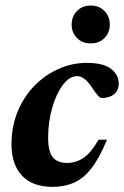

<svg xmlns="http://www.w3.org/2000/svg" viewBox="-20 -678 459 710"><path d="M265 -396.5Q237 -396.5 212.5 -364Q188 -331.5 173 -279.2Q158 -227 158 -168Q158 -118 175 -96.8Q192 -75.5 228.5 -75.5Q260.5 -75.5 288.5 -94Q316.5 -112.5 344.5 -161.5H375.5Q348 -94 318.2 -55.8Q288.5 -17.5 253.2 -2.2Q218 13 174.5 13Q100.5 13 61.5 -28.2Q22.5 -69.5 22.5 -144.5Q22.5 -210 45.2 -265.2Q68 -320.5 107.2 -360.8Q146.5 -401 196.5 -423.2Q246.5 -445.5 300.5 -445.5Q363 -445.5 391 -423.2Q419 -401 419 -369.5Q419 -343.5 401.8 -329.5Q384.5 -315.5 355.5 -315.5Q346 -315 320.5 -354Q293 -396.5 265 -396.5ZM315.5 -517.5Q284 -517.5 264.5 -537.5Q245 -557.5 245 -587Q245 -617 264.5 -637.2Q284 -657.5 315.5 -657.5Q347 -657.5 366.5 -637.2Q386 -617 386 -587Q386 -557.5 366.5 -537.5Q347 -517.5 315.5 -517.5Z"/></svg>

Font: Newsreader 16pt
Style: Bold Italic
Weight: 700
Italic angle: -17°
Designer: Hugues Gentile
Foundry: Production Type
Version: Version 1.003; ttfautohint (v1.8.3)